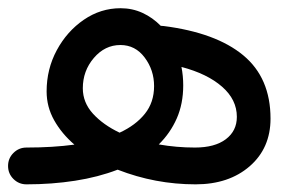

<svg xmlns="http://www.w3.org/2000/svg" viewBox="-66 -436 749 479"><path d="M-45.9 -22Q-45.9 -41 -32.5 -54.4Q-19 -67.9 0 -67.9Q65.9 -67.9 119.6 -75.2Q87.9 -102.5 69.1 -136Q50.3 -169.4 50.3 -208Q50.3 -263.7 75.7 -310.8Q101.1 -357.9 143.1 -386.7Q185.1 -415.5 234.9 -415.5Q264.2 -415.5 289.6 -403.8Q314.9 -392.1 335 -371.6Q338.4 -371.6 342.3 -371.1Q472.7 -354.5 540.8 -298.1Q608.9 -241.7 608.9 -140.1Q608.9 -66.4 556.9 -21.2Q504.9 23.9 421.9 23.9Q321.3 23.9 227.5 -12.7Q179.2 5.9 121.3 14.9Q63.5 23.9 0 23.9Q-19 23.9 -32.5 10.5Q-45.9 -2.9 -45.9 -22ZM140.6 -215.8Q140.6 -180.2 166 -152.3Q191.4 -124.5 232.4 -105Q272.5 -123.5 295.4 -152.1Q318.4 -180.7 318.4 -221.2Q318.4 -261.2 294.9 -292.5Q271.5 -323.7 234.4 -323.7Q195.8 -323.7 168.2 -291.5Q140.6 -259.3 140.6 -215.8ZM391.1 -223.1Q391.1 -177.2 375 -140.6Q358.9 -104 330.1 -75.7Q374.5 -67.9 420.4 -67.9Q469.7 -67.9 497.3 -88.6Q524.9 -109.4 524.9 -144.5Q524.9 -187.5 488 -219.7Q451.2 -252 386.7 -269Q391.1 -246.6 391.1 -223.1Z"/></svg>

Font: Mikhak-DS2-FD Medium
Style: Regular
Weight: 500
Designer: Amin Abedi
Version: Version 3.4